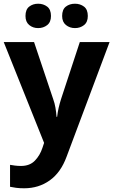

<svg xmlns="http://www.w3.org/2000/svg" viewBox="-20 -772 609 1032"><path d="M0 -546H163L266 -239Q274 -217 278 -193.5Q282 -170 284 -144H287Q290 -170 295.5 -193.5Q301 -217 308 -239L409 -546H569L338 70Q307 155 247.5 197.5Q188 240 110 240Q85 240 66.5 237.5Q48 235 34 232V114Q45 116 60.5 118Q76 120 93 120Q140 120 167.5 91.5Q195 63 208 23L217 -4ZM117 -686Q117 -721 137 -736.5Q157 -752 185 -752Q213 -752 233.5 -736.5Q254 -721 254 -686Q254 -653 233.5 -637Q213 -621 185 -621Q157 -621 137 -637.5Q117 -654 117 -686ZM314 -686Q314 -721 334 -736.5Q354 -752 383 -752Q411 -752 431.5 -736.5Q452 -721 452 -686Q452 -653 431.5 -637Q411 -621 383 -621Q355 -621 334.5 -637.5Q314 -654 314 -686Z"/></svg>

Font: Noto Sans Adlam Unjoined
Style: Regular
Weight: 400
Designer: Mark Jamra, Neil Patel
Foundry: JamraPatel LLC
Version: Version 3.001